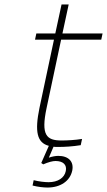

<svg xmlns="http://www.w3.org/2000/svg" viewBox="-20 -650 480 861"><path d="M256 -20C188 -20 163 -44 189 -166L254 -472H434L440 -500H260L288 -630H256L228 -500H143L137 -472H222L157 -166C135 -59 146 -10 199 4L165 81L174 87C197 77 216 72 229 72C263 72 281 89 275 117C269 148 239 167 198 167C181 167 154 164 131 158L126 182C149 188 175 191 193 191C251 191 294 162 304 115C312 75 288 49 241 49C230 49 213 52 199 57L220 8C226 9 232 9 239 9C271 9 305 7 342 1L348 -27C318 -22 281 -20 256 -20Z"/></svg>

Font: LT Wave Text Thin Italic
Style: Regular
Weight: 100
Designer: Daniel Lyons
Version: Version 2.5 (Glyphs App)